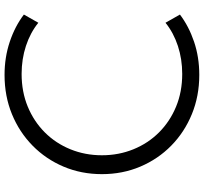

<svg xmlns="http://www.w3.org/2000/svg" viewBox="-46 -834 896 844"><g transform="rotate(-90 402.0 -412.0)"><path d="M494.5 16Q402 16 322.5 -16.5Q243 -49 183.8 -107.2Q124.5 -165.5 91.5 -243.5Q58.5 -321.5 58.5 -412Q58.5 -502.5 91.5 -580.5Q124.5 -658.5 183.8 -716.8Q243 -775 322.2 -807.5Q401.5 -840 494.5 -840Q572 -840 640 -817.2Q708 -794.5 760 -755L724 -691.5Q680 -727 622 -746Q564 -765 499 -765Q420.5 -765 355.2 -738Q290 -711 242 -663Q194 -615 167.8 -550.5Q141.5 -486 141.5 -412Q141.5 -338 167.8 -273.5Q194 -209 242 -161Q290 -113 355.2 -86Q420.5 -59 499 -59Q564 -59 622 -78Q680 -97 724 -132.5L760 -69Q708.5 -30 640.8 -7Q573 16 494.5 16Z"/></g></svg>

Font: Spartan Thin
Style: Regular
Weight: 400
Version: Version 1.004